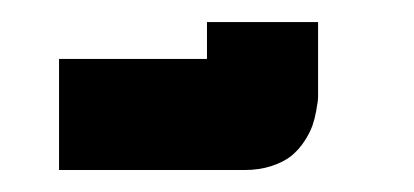

<svg xmlns="http://www.w3.org/2000/svg" viewBox="-20 -620 373 173"><path d="M33.2 -566.9H166.5V-600.1H266.6V-533.2Q266.6 -531.7 266.4 -529.3Q266.1 -526.9 264.9 -520Q263.7 -513.2 261.5 -506.8Q259.3 -500.5 254.4 -492.9Q249.5 -485.4 242.7 -479.7Q235.8 -474.1 224.9 -470.5Q213.9 -466.8 200.2 -466.8H33.2Z"/></svg>

Font: Malkor
Style: Bold
Weight: 700
Version: Version 1.3